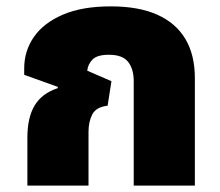

<svg xmlns="http://www.w3.org/2000/svg" viewBox="-20 -583 690 603"><path d="M66 0V-151Q66 -214 89 -252Q112 -290 161 -306L162 -310L56 -348V-368Q56 -423 86.5 -467Q117 -511 177.5 -537Q238 -563 328 -563Q415 -563 473.5 -537Q532 -511 562 -461Q592 -411 592 -337V0H400V-328Q400 -366 382.5 -388.5Q365 -411 322 -411Q285 -411 270.5 -396Q256 -381 254 -361L330 -328L318 -251Q282 -247 270 -224Q258 -201 258 -169V0Z"/></svg>

Font: Noto Sans Thai Black
Style: Regular
Weight: 900
Version: Version 2.001